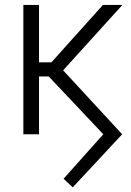

<svg xmlns="http://www.w3.org/2000/svg" viewBox="-20 -556 541 795"><path d="M281.2 219.7 243.2 184.1 407.7 0 178.2 -243.2 217.3 -291 485.8 0ZM76.7 0V-535.6H141.6V0ZM114.7 -239.3V-297.9H192.9L406.2 -535.6H486.8L218.3 -239.3Z"/></svg>

Font: Inter 20pt Light
Style: Regular
Weight: 300
Version: Version 4.001;git-66647c0bb